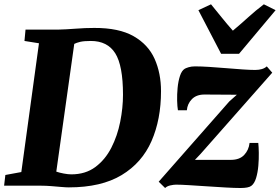

<svg xmlns="http://www.w3.org/2000/svg" viewBox="-32 -884 1332 914"><path d="M89.5 -743H243.5Q284 -744 328.5 -747.5Q373 -751 416.5 -751Q534 -751.5 603.8 -711.8Q673.5 -672 704 -603.8Q734.5 -535.5 734.5 -450Q734.5 -315.5 689.2 -212.2Q644 -109 547 -50.5Q450 8 295.5 8Q282 8 259.5 6Q237 4 211.8 2Q186.5 0 165.5 0H-12.5L-6.5 -51L69.5 -65L153.5 -678L84.5 -689ZM400.5 -689Q367.5 -689 349.8 -684.8Q332 -680.5 321.5 -675L236 -67Q250 -62 271 -58Q292 -54 307.5 -54Q375 -54 422 -89Q469 -124 498 -180.8Q527 -237.5 540.2 -304Q553.5 -370.5 553.5 -433Q553.5 -572 516.5 -630.5Q479.5 -689 400.5 -689ZM221 -76Q219.5 -75 221.5 -73ZM1095.5 -433Q1059 -433 1018.2 -433.5Q977.5 -434 941.5 -434Q903 -434 881.5 -412Q860 -390 857.5 -359H815Q812 -376 811.2 -405Q810.5 -434 813.5 -465.8Q816.5 -497.5 824.8 -522.8Q833 -548 848 -557Q853.5 -560 866 -564Q878.5 -568 896.5 -568Q925.5 -568 964.5 -565.5Q1003.5 -563 1045 -559.5Q1086.5 -556 1123 -553.5Q1159.5 -551 1182.5 -551Q1219.5 -551 1238 -568L1264 -538L923 -151.5L896 -123H1067Q1108.5 -123 1130.5 -146.5Q1152.5 -170 1156 -203.5H1197.5Q1199.5 -186 1200 -156.5Q1200.5 -127 1197.8 -94.8Q1195 -62.5 1187 -36.2Q1179 -10 1164 1Q1150.5 11 1113 11Q1084.5 11 1042 8.5Q999.5 6 953.8 3Q908 0 868.5 -2.5Q829 -5 806 -5Q795.5 -5 779.2 -1.5Q763 2 754 11L723.5 -19L1059.5 -401ZM912.5 -835.5 972.5 -863.5Q997.5 -833.5 1023.2 -801.2Q1049 -769 1076.5 -738Q1113.5 -769 1149 -801.2Q1184.5 -833.5 1224 -863.5L1280 -835.5L1106 -628H1020.5Z"/></svg>

Font: Merriweather Black
Style: Italic
Weight: 900
Italic angle: -7.8°
Designer: Eben Sorkin
Foundry: Eben Sorkin
Version: Version 2.200;gftools[0.9.31]